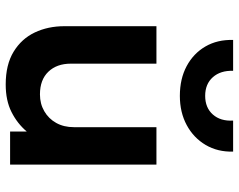

<svg xmlns="http://www.w3.org/2000/svg" viewBox="-100 -702 817 656"><g transform="rotate(90 308.0 -373.5)"><path d="M268 15Q200.5 15 156.2 -12Q112 -39 90.5 -84.2Q69 -129.5 69 -185.5V-500H197V-207.5Q197 -159.5 224.5 -130.8Q252 -102 302 -102Q334 -102 359.5 -116.8Q385 -131.5 399.5 -157.5Q414 -183.5 414 -218V-500H542V0H429V-57Q401.5 -24.5 362.2 -4.8Q323 15 268 15ZM307 -580Q249 -580 205.5 -603.2Q162 -626.5 138.2 -667.5Q114.5 -708.5 116 -762H221.5Q220 -719 243.2 -692.8Q266.5 -666.5 307 -666.5Q347.5 -666.5 370.8 -692.8Q394 -719 391.5 -762H497.5Q499 -709.5 474.8 -668.2Q450.5 -627 407 -603.5Q363.5 -580 307 -580Z"/></g></svg>

Font: Geologica Medium
Style: Regular
Weight: 500
Designer: Sindre Bremnes, Frode Helland
Foundry: Monokrom Skriftforlag AS
Version: Version 1.010;gftools[0.9.28]